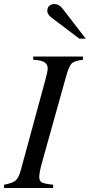

<svg xmlns="http://www.w3.org/2000/svg" viewBox="-28 -934 446 954"><path d="M384 -653V-637Q342 -632 328.5 -619Q315 -606 302 -560L182 -131Q167 -78 167 -55Q167 -35 179.5 -28Q192 -21 236 -16V0H-8V-16Q34 -24 49.5 -37Q65 -50 76 -91L196 -532Q209 -578 209 -594Q209 -614 193 -624.5Q177 -635 137 -637V-653ZM398 -742H366L226 -848Q207 -863 207 -880Q207 -896 217 -905Q227 -914 243 -914Q265 -914 283 -891Z"/></svg>

Font: STIX
Style: Italic
Weight: 400
Italic angle: -16.33°
Designer: MicroPress Inc., with final additions and corrections provided by Coen Hoffman, Elsevier (retired)
Version: Version 1.1.1